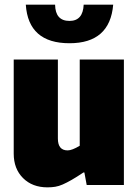

<svg xmlns="http://www.w3.org/2000/svg" viewBox="-20 -796 595 826"><path d="M184 10Q119 10 79 -30Q39 -70 39 -135V-540H229V-200Q229 -149 271 -149Q290 -149 323 -169V-540H513V0H353L343 -54H339Q309 -34 288 -22Q267 -10 250 -2.5Q233 5 217.5 7.5Q202 10 184 10ZM279 -610Q102 -610 91 -776H217Q218 -706 279 -706Q337 -706 340 -776H467Q453 -610 279 -610Z"/></svg>

Font: Encode Sans Compressed
Style: Black
Weight: 900
Designer: Pablo Impallari, Andres Torresi
Foundry: Pablo Impallari, Andres Torresi
Version: Version 1.000; ttfautohint (v1.00) -l 8 -r 50 -G 200 -x 14 -